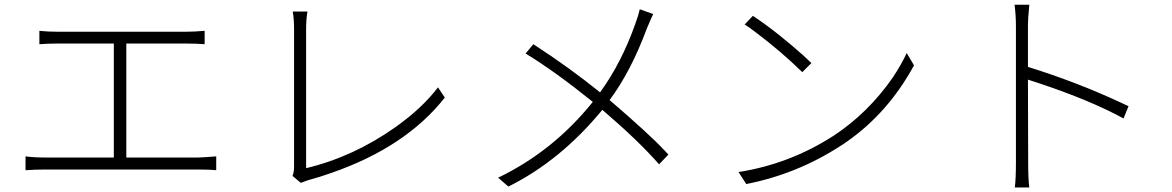

<svg xmlns="http://www.w3.org/2000/svg" viewBox="-20 -784 5040 826"><path d="M523.4 -106.4H834Q848.6 -106.4 910.2 -111.3V-51.8Q882.8 -54.7 834 -54.7H171.9Q132.8 -54.7 89.8 -51.8V-111.3Q126 -106.4 171.9 -106.4H469.7V-596.7H226.6Q187.5 -596.7 149.4 -593.8V-651.4Q184.6 -647.5 226.6 -647.5H779.3Q816.4 -647.5 860.4 -651.4V-593.8Q824.2 -596.7 779.3 -596.7H523.4Z M1274.4 2.9 1238.3 -27.3Q1245.1 -43 1245.1 -67.4V-656.2Q1245.1 -704.1 1239.3 -734.4H1302.7Q1296.9 -701.2 1296.9 -657.2V-60.5Q1501 -109.4 1681.6 -237.3Q1795.9 -318.4 1864.3 -408.2L1893.6 -364.3Q1726.6 -151.4 1405.3 -40Q1356.4 -22.5 1305.7 -8.8Q1280.3 0 1274.4 2.9Z M2732.4 -744.1 2790 -723.6Q2783.2 -710 2762.7 -661.1Q2694.3 -476.6 2602.5 -353.5Q2773.4 -207 2838.9 -136.7Q2847.7 -127.9 2855.5 -119.1L2815.4 -77.1Q2726.6 -178.7 2571.3 -311.5Q2391.6 -92.8 2167 18.6L2123 -19.5Q2360.4 -133.8 2530.3 -345.7Q2365.2 -478.5 2241.2 -553.7L2274.4 -593.8Q2428.7 -494.1 2561.5 -386.7Q2653.3 -512.7 2712.9 -680.7Q2726.6 -717.8 2732.4 -744.1Z M3218.8 -715.8Q3314.5 -653.3 3435.5 -545.9Q3457 -526.4 3470.7 -512.7L3431.6 -473.6Q3340.8 -562.5 3230.5 -645.5Q3204.1 -666 3183.6 -678.7ZM3157.2 -43.9Q3377 -78.1 3566.4 -200.2Q3714.8 -297.9 3821.3 -451.2Q3857.4 -505.9 3880.9 -555.7L3912.1 -502.9Q3801.8 -299.8 3625 -175.8Q3610.4 -165 3595.7 -156.2Q3409.2 -35.2 3190.4 7.8Z M4835 -327.1 4813.5 -274.4Q4670.9 -352.5 4447.3 -426.8Q4422.9 -434.6 4402.3 -441.4L4403.3 -84Q4403.3 -12.7 4408.2 22.5H4345.7Q4350.6 -12.7 4350.6 -84V-668.9Q4350.6 -719.7 4344.7 -763.7H4408.2Q4402.3 -707 4402.3 -668.9V-496.1Q4608.4 -432.6 4803.7 -341.8Q4820.3 -334 4835 -327.1Z"/></svg>

Font: Taipei Sans TC Beta Light
Style: Regular
Weight: 300
Designer: JT Foundry
Foundry: JT Foundry
Version: Version 1.000